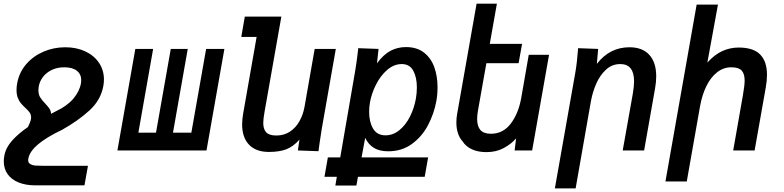

<svg xmlns="http://www.w3.org/2000/svg" viewBox="-26 -815 4246 1040"><path d="M-5.5 58.5Q-5.5 44.5 -2.5 28.5Q5 -14.5 39.2 -53Q73.5 -91.5 125.5 -127Q140 -157.5 141.5 -168Q142.5 -175 142.5 -178.5Q142.5 -194 134.8 -205.2Q127 -216.5 111 -231Q96 -245 86.5 -256.5Q77 -268 70.2 -285.8Q63.5 -303.5 63.5 -328Q63.5 -345.5 67 -363.5Q77.5 -422.5 115.5 -466.8Q153.5 -511 209.2 -535Q265 -559 327.5 -559Q388 -559 435.8 -536.8Q483.5 -514.5 510.2 -474.8Q537 -435 537 -384.5Q537 -368 534 -350.5Q520.5 -273.5 458.8 -217Q397 -160.5 310.5 -112Q140.5 -31.5 127.5 44L126.5 52Q126.5 67 138.2 73.8Q150 80.5 164.5 81.8Q179 83 205 83H450.5L431.5 189H166Q113 189 74.5 173.2Q36 157.5 15.2 128.2Q-5.5 99 -5.5 58.5ZM182 -327.5Q182 -304 191.2 -288.5Q200.5 -273 218.5 -254.5Q234.5 -237.5 242 -226.2Q249.5 -215 250.5 -198.5L279 -213.5Q337.5 -241 371 -280.2Q404.5 -319.5 412.5 -363.5Q414 -372.5 414 -380.5Q414 -413 390.2 -431.8Q366.5 -450.5 322 -450.5Q284 -450.5 254.5 -436.2Q225 -422 207 -398.5Q189 -375 184 -347.5Q182 -333.5 182 -327.5Z M1092.5 0H610L707 -550H803.5L723.5 -96.5H819L899 -550H991L911 -96.5H1010.5L1090.5 -550H1189.5Z M1285.5 -141.5Q1285.5 -167 1291 -199L1364 -615H1281L1300 -725H1498L1407 -209.5Q1400 -170 1400 -149Q1400 -115.5 1416 -98.2Q1432 -81 1471 -81Q1513 -81 1544.8 -102.2Q1576.5 -123.5 1596.2 -158.8Q1616 -194 1623.5 -236.5L1678.5 -550H1793L1716.5 -115Q1712.5 -91 1705.5 -43L1699 4L1587.5 0L1596 -58.5Q1561.5 -20 1523.8 -6Q1486 8 1430.5 8Q1360.5 8 1323 -31.2Q1285.5 -70.5 1285.5 -141.5Z M1750 37.5H1817L1898.5 -434.5Q1905.5 -476 1911.5 -527.5L1914.5 -554L2024.5 -550L2016 -472Q2051 -519.5 2089.2 -539.8Q2127.5 -560 2173 -560Q2232.5 -560 2270.8 -530Q2309 -500 2326.5 -451Q2344 -402 2344 -342.5Q2344 -303 2337.5 -267.5Q2325.5 -201 2293.5 -139Q2261.5 -77 2206.5 -36.2Q2151.5 4.5 2077 4.5Q2030 4.5 2000 -13.5Q1970 -31.5 1952 -68L1932.5 37.5H2293L2274.5 142.5H1913L1904.5 190H1790.5L1798.5 142.5H1731.5ZM2226.5 -279.5Q2232 -310 2232 -341.5Q2232 -396 2212.5 -432Q2193 -468 2150 -468Q2108 -468 2071.5 -436.5Q2035 -405 2010.8 -357Q1986.5 -309 1978 -260.5Q1973.5 -236 1973.5 -209Q1973.5 -154.5 1995 -118.2Q2016.5 -82 2062 -82Q2103.5 -82 2138 -110.5Q2172.5 -139 2195 -184.2Q2217.5 -229.5 2226.5 -279.5Z M2480 -49Q2463.5 -66.5 2454.8 -92.8Q2446 -119 2446 -151Q2446 -175.5 2450 -197L2555.5 -795H2665.5L2627 -577.5H2802L2783 -472.5H2608.5L2563 -216Q2558.5 -191.5 2558.5 -170.5Q2558.5 -131 2576.2 -110.8Q2594 -90.5 2633.5 -90.5Q2699 -90.5 2740.5 -145.2Q2782 -200 2797 -282.5L2838 -518H2948L2856.5 0H2761.5L2769.5 -65.5Q2744 -35.5 2703 -13.2Q2662 9 2608.5 9Q2564 9 2530.8 -6Q2497.5 -21 2480 -49Z M3105.5 -554 3214 -550 3207 -469Q3276.5 -559 3383.5 -559Q3454 -559 3491.2 -517.8Q3528.5 -476.5 3528.5 -401.5Q3528.5 -372 3522.5 -337.5L3463 0H3347L3401.5 -306Q3408.5 -346.5 3408.5 -374.5Q3408.5 -468 3334 -468Q3289.5 -468 3256.8 -438Q3224 -408 3203.8 -362Q3183.5 -316 3174.5 -265L3092 205.5H2979.5L3090.5 -423Q3096 -455.5 3098.8 -482.2Q3101.5 -509 3105.5 -554Z M3747.5 -790H3863L3805.5 -476Q3844 -519 3886 -538.2Q3928 -557.5 3975 -557.5Q4055 -557.5 4091.8 -519.5Q4128.5 -481.5 4128.5 -410.5Q4128.5 -377 4122 -341.5L4061.5 0H3945.5L3998 -298.5Q4007.5 -353 4007.5 -378.5Q4007.5 -415.5 3991.2 -433Q3975 -450.5 3935.5 -450.5Q3892.5 -450.5 3858 -423.2Q3823.5 -396 3800.2 -348.5Q3777 -301 3766 -240L3694 168H3578.5Z"/></svg>

Font: JuliaMono SemiBold
Style: Italic
Weight: 600
Italic angle: -9°
Monospace: yes
Designer: cormullion
Foundry: corm
Version: Version 0.056; ttfautohint (v1.8.4)